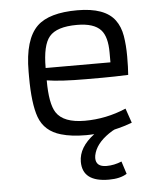

<svg xmlns="http://www.w3.org/2000/svg" viewBox="-56 -640 779 921"><g transform="rotate(-5 333.0 -179.5)"><path d="M304.2 134.8Q304.2 65.4 379.9 8.3Q370.1 8.8 360.4 9.3Q350.6 9.8 340.8 9.8Q270 9.8 220.7 -4.9Q142.1 -27.3 116.2 -97.7Q92.3 -163.6 92.3 -293V-317.9Q92.3 -472.7 156.7 -535.2Q214.8 -590.8 350.6 -590.8Q482.9 -590.8 531.2 -525.4Q554.7 -493.7 562.3 -448.5Q569.8 -403.3 569.8 -349.6Q569.8 -295.9 566.9 -260.7Q498 -257.8 443.4 -257.8H364.7Q241.7 -257.8 175.3 -268.6Q175.3 -156.2 203.6 -112.8Q238.3 -59.6 341.1 -59.6Q443.8 -59.6 540 -100.6L564 -30.8Q523.9 -15.6 479 -5.4L468.3 0Q397 43 379.4 96.7Q374.5 111.8 374.5 123Q374.5 165.5 425.8 165.5Q462.4 165.5 498.5 150.4L518.1 211.4Q485.8 231.9 431.2 231.9Q304.2 231.9 304.2 134.8ZM487.3 -328.1V-375Q487.3 -451.7 457.5 -484.4Q424.3 -521 342.8 -521Q245.1 -521 209.5 -478.5Q175.3 -438 175.3 -328.1Z"/></g></svg>

Font: Armata
Style: Regular
Weight: 400
Designer: Viktoriya Grabowska
Foundry: Viktoriya Grabowska
Version: Version 1.002